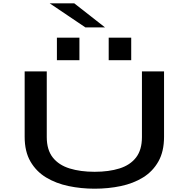

<svg xmlns="http://www.w3.org/2000/svg" viewBox="-20 -1133 1140 1164"><path d="M553.5 11Q471.5 11 395.5 -5Q319.5 -21 259.5 -57.2Q199.5 -93.5 164.5 -154Q129.5 -214.5 129.5 -303.5V-700H263.5V-302Q263.5 -224.5 300 -178.2Q336.5 -132 402 -111.8Q467.5 -91.5 553.5 -91.5Q640 -91.5 704.5 -111.8Q769 -132 804.8 -178.2Q840.5 -224.5 840.5 -302V-700H974.5V-303.5Q974.5 -214.5 940.2 -154Q906 -93.5 847.2 -57.2Q788.5 -21 712.8 -5Q637 11 553.5 11ZM325 -904.5H461.5V-768H325ZM639 -904.5H775.5V-768H639ZM497.5 -967 281 -1113H430L616.5 -967Z"/></svg>

Font: Trispace Expanded Medium
Style: Regular
Weight: 500
Width: 7
Designer: Tyler Finck
Foundry: Etcetera Type Company
Version: Version 1.210; ttfautohint (v1.8.3)